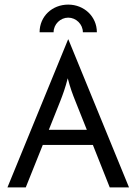

<svg xmlns="http://www.w3.org/2000/svg" viewBox="-20 -818 596 838"><path d="M152.8 -677.1H213.9C213.9 -712.5 243.8 -741 277.8 -741C311.8 -741 341.7 -712.5 341.7 -677.1H402.8C402.8 -745.8 347.2 -797.9 277.8 -797.9C207.6 -797.9 152.8 -746.5 152.8 -677.1ZM12.5 0H92.4L166.7 -185.4H385.4L459 0H543.1L278.5 -645.8H277.1ZM193.1 -251.4 242.4 -375C254.9 -406.9 264.6 -433.3 275.7 -476.4C286.8 -433.3 297.2 -406.2 309.7 -375L359 -251.4Z"/></svg>

Font: Afacad
Style: Regular
Weight: 400
Designer: Kristian Moeller
Foundry: Dicotype
Version: Version 1.000